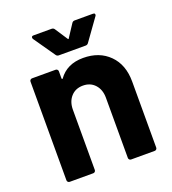

<svg xmlns="http://www.w3.org/2000/svg" viewBox="-129 -798 805 896"><g transform="rotate(-20 273.5 -350.0)"><path d="M320 -522Q400 -522 449 -473Q498 -424 498 -340V-12Q498 -7 494.5 -3.5Q491 0 486 0H369Q364 0 360.5 -3.5Q357 -7 357 -12V-311Q357 -351 334.5 -376Q312 -401 275 -401Q238 -401 215.5 -376Q193 -351 193 -311V-12Q193 -7 189.5 -3.5Q186 0 181 0H64Q59 0 55.5 -3.5Q52 -7 52 -12V-502Q52 -507 55.5 -510.5Q59 -514 64 -514H181Q186 -514 189.5 -510.5Q193 -507 193 -502V-467Q193 -464 194.5 -463.5Q196 -463 196 -463Q197 -463 198 -464Q239 -522 320 -522ZM131 -685Q129 -688 129 -692Q129 -700 139 -700H229Q238 -700 243 -692L283 -631Q285 -628 286 -628Q288 -628 289 -631L329 -692Q334 -700 343 -700H433Q441 -700 442.5 -697Q444 -694 444 -692Q444 -689 441 -685L365 -579Q360 -572 351 -572H218Q209 -572 204 -580Z"/></g></svg>

Font: LinhAnh
Style: Bold
Weight: 700
Designer: Jeremy Tribby
Foundry: Tribby Type
Version: Version 1.408